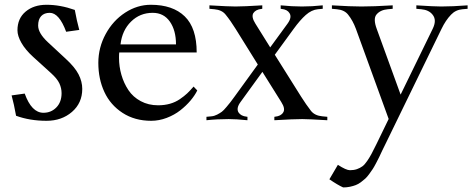

<svg xmlns="http://www.w3.org/2000/svg" viewBox="-20 -511 2017 816"><path d="M164.6 -31.7Q197.3 -31.7 219.5 -54.4Q241.7 -77.1 241.7 -115.2Q241.7 -136.2 232.4 -156.5Q223.1 -176.8 195.3 -201.7L120.6 -269.5Q87.9 -299.3 71 -328.9Q54.2 -358.4 54.2 -382.3Q54.2 -432.6 88.9 -461.7Q123.5 -490.7 177.7 -490.7Q236.3 -490.7 297.9 -468.8Q306.2 -422.9 316.9 -383.8L261.2 -376Q231.4 -456.5 191.4 -456.5Q168 -456.5 155 -442.6Q142.1 -428.7 142.1 -402.3Q142.1 -370.1 183.6 -331.5L258.8 -261.7Q298.3 -225.6 314 -194.8Q329.6 -164.1 329.6 -133.3Q329.6 -73.2 285.9 -35.4Q242.2 2.4 177.7 2.4Q106.9 2.4 48.3 -19Q39.6 -67.9 29.3 -105.5L85 -113.3Q114.3 -31.7 164.6 -31.7Z M815.9 -288.1H486.8Q485.8 -280.8 485.8 -266.1Q485.8 -228 496.1 -192.6Q506.3 -157.2 525.9 -127.9Q545.4 -98.6 578.1 -81.1Q610.8 -63.5 651.9 -63.5Q679.2 -63.5 702.4 -70.1Q725.6 -76.7 744.4 -89.6Q763.2 -102.5 775.4 -114Q787.6 -125.5 802.7 -143.1L818.4 -126.5Q808.1 -105.5 789.6 -83.5Q771 -61.5 746.1 -42Q721.2 -22.5 688.5 -10Q655.8 2.4 622.6 2.4Q552.7 2.4 501 -31.2Q449.2 -64.9 423.6 -120.1Q397.9 -175.3 397.9 -243.7Q397.9 -309.1 429.2 -366.5Q460.4 -423.8 512 -457.3Q563.5 -490.7 621.1 -490.7Q714.4 -490.7 765.1 -441.4Q815.9 -392.1 815.9 -288.1ZM492.2 -322.3H728Q728 -381.8 701.9 -419.2Q675.8 -456.5 628.9 -456.5Q574.7 -456.5 536.9 -419.2Q499 -381.8 492.2 -322.3Z M976.6 -100.1 1075.7 -236.8 981.4 -388.2Q959 -424.3 939 -448.7Q923.3 -468.8 891.1 -471.7L870.1 -473.6V-488.3Q951.7 -483.4 981 -483.4Q1013.2 -483.4 1094.7 -488.3V-473.6L1091.3 -473.1Q1066.9 -470.7 1056.6 -455.1Q1047.4 -439 1065.4 -410.6L1128.4 -309.6L1202.1 -410.6Q1221.7 -437.5 1210.4 -455.1Q1201.2 -470.7 1176.3 -473.1L1172.9 -473.6V-488.3Q1221.7 -483.4 1263.2 -483.4Q1306.2 -483.4 1351.6 -488.3V-473.6L1330.6 -471.7Q1304.2 -469.2 1279.5 -447.3Q1254.9 -425.3 1228 -388.2L1147.9 -278.3L1259.8 -100.1Q1280.8 -66.9 1301.8 -39.6Q1317.9 -19.5 1350.1 -16.6L1371.1 -14.6V0Q1289.6 -4.9 1264.2 -4.9Q1227.5 -4.9 1146 0V-14.6L1149.4 -15.1Q1174.3 -17.6 1183.6 -33.2Q1193.8 -48.8 1175.3 -77.6L1095.2 -205.6L1002.4 -77.6Q982.9 -51.3 993.7 -33.2Q1003.9 -17.6 1028.3 -15.1L1031.7 -14.6V0Q982.9 -4.9 952.1 -4.9Q902.8 -4.9 857.4 0V-14.6L878.4 -16.6Q890.6 -17.6 902.8 -23.9Q915 -30.3 922.6 -35.9Q930.2 -41.5 942.6 -56.4Q955.1 -71.3 959 -76.4Q962.9 -81.5 976.6 -100.1Z M1379.9 251 1416 189.5Q1451.2 212.4 1467.3 212.4Q1483.9 212.4 1497.1 207.8Q1510.3 203.1 1520 196Q1529.8 189 1540.5 173.1Q1551.3 157.2 1558.8 143.1Q1566.4 128.9 1579.6 102.1L1631.8 -5.4L1492.7 -388.2Q1479.5 -423.8 1459.5 -448.7Q1443.8 -468.8 1411.6 -471.7L1390.6 -473.6V-488.3Q1472.2 -483.4 1516.1 -483.4Q1567.4 -483.4 1648.9 -488.3V-473.6L1627.9 -471.7Q1595.7 -468.8 1579.6 -448.7Q1565.4 -430.7 1581.1 -388.2L1682.6 -108.9L1818.8 -388.2Q1837.4 -425.8 1818.4 -448.7Q1802.7 -468.8 1770.5 -471.7L1749.5 -473.6V-488.3Q1825.7 -483.4 1855.5 -483.4Q1903.3 -483.4 1967.3 -488.3V-473.6L1945.3 -471.7Q1916.5 -469.2 1897 -448.7Q1874 -424.8 1856.4 -388.2L1617.7 102.1Q1612.8 111.3 1604.2 129.6Q1595.7 147.9 1591.1 157.5Q1586.4 167 1578.1 182.9Q1569.8 198.7 1564 207.5Q1558.1 216.3 1549.1 228.8Q1540 241.2 1532.2 248.3Q1524.4 255.4 1513.7 263.4Q1502.9 271.5 1491.9 275.6Q1481 279.8 1467.3 282.7Q1453.6 285.6 1438.5 285.6Q1415.5 275.4 1379.9 251Z"/></svg>

Font: Flanker
Style: Regular
Weight: 400
Designer: Flanker
Foundry: Flanker
Version: Version 2.027